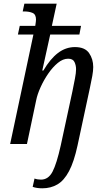

<svg xmlns="http://www.w3.org/2000/svg" viewBox="-20 -780 565 1040"><path d="M209 240Q195 240 181 238Q167 236 157 232L167 187Q174 190 184 191.5Q194 193 202 193Q242 193 264.5 150Q287 107 309 8L372 -284Q380 -323 386 -354.5Q392 -386 392 -405Q392 -426 383.5 -444Q375 -462 349 -462Q321 -462 293.5 -439.5Q266 -417 241.5 -381.5Q217 -346 199.5 -307Q182 -268 176 -237L126 0H35L161 -593H77L87 -640H171Q173 -653 174 -661.5Q175 -670 175 -674Q175 -702 156.5 -710Q138 -718 111 -718H103L112 -760H287L261 -640H419L410 -593H252L209 -398H215Q252 -461 294 -493Q336 -525 386 -525Q440 -525 462.5 -492.5Q485 -460 485 -417Q485 -397 480 -369Q475 -341 467 -304L400 8Q381 96 354 147Q327 198 291 219Q255 240 209 240Z"/></svg>

Font: Noto Serif SemiCondensed
Style: Italic
Weight: 400
Width: 4
Italic angle: -12°
Designer: Monotype Design Team
Foundry: Monotype Imaging Inc.
Version: Version 2.013